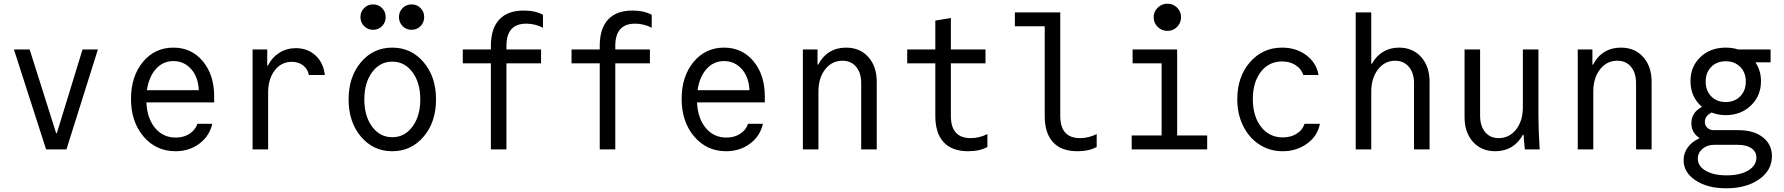

<svg xmlns="http://www.w3.org/2000/svg" viewBox="-20 -807 9634 1037"><path d="M229 0 55.2 -540H140.1L283.2 -87.9H287.1L425.8 -540H508.8L338.9 0Z M770.5 -253.9Q774.9 -167 817.9 -115.5Q860.8 -64 929.7 -64Q971.7 -64 1002.9 -84Q1034.2 -104 1046.4 -138.2H1126.5Q1111.3 -71.8 1056.6 -31Q1002 9.8 927.7 9.8Q822.8 9.8 755.1 -69.8Q687.5 -149.4 687.5 -272.9Q687.5 -394.5 751.7 -472.2Q815.9 -549.8 916.5 -549.8Q1014.2 -549.8 1075.4 -476.3Q1136.7 -402.8 1136.7 -286.1V-253.9ZM916.5 -477.1Q860.4 -477.1 822.3 -434.8Q784.2 -392.6 773.4 -319.8H1053.7Q1050.8 -390.6 1012.5 -433.8Q974.1 -477.1 916.5 -477.1Z M1428.2 0H1344.2V-540H1423.3V-453.1H1427.2Q1449.7 -497.6 1489 -522.2Q1528.3 -546.9 1578.1 -546.9Q1641.6 -546.9 1684.3 -507.3Q1727.1 -467.8 1734.4 -401.9H1648.4Q1642.1 -434.6 1616.7 -453.9Q1591.3 -473.1 1556.2 -473.1Q1499.5 -473.1 1463.9 -427Q1428.2 -380.9 1428.2 -307.1Z M2268.1 -69.1Q2201.2 9.8 2098.6 9.8Q1996.1 9.8 1929.4 -69.1Q1862.8 -147.9 1862.8 -270Q1862.8 -392.1 1929.4 -470.9Q1996.1 -549.8 2098.6 -549.8Q2201.2 -549.8 2268.1 -470.9Q2335 -392.1 2335 -270Q2335 -147.9 2268.1 -69.1ZM2098.6 -65.9Q2165.5 -65.9 2207.8 -123Q2250 -180.2 2250 -270Q2250 -359.9 2207.8 -417Q2165.5 -474.1 2098.6 -474.1Q2032.2 -474.1 1990 -417.2Q1947.8 -360.4 1947.8 -270Q1947.8 -179.7 1990 -122.8Q2032.2 -65.9 2098.6 -65.9ZM1994.6 -783.2Q2023.9 -783.2 2043.5 -763.4Q2063 -743.7 2063 -714.8Q2063 -686 2043.5 -666Q2023.9 -646 1994.6 -646Q1966.3 -646 1946.5 -666Q1926.8 -686 1926.8 -714.8Q1926.8 -743.7 1946.5 -763.4Q1966.3 -783.2 1994.6 -783.2ZM2202.6 -783.2Q2231.9 -783.2 2251.5 -763.4Q2271 -743.7 2271 -714.8Q2271 -686 2251.5 -666Q2231.9 -646 2202.6 -646Q2174.3 -646 2154.5 -666Q2134.8 -686 2134.8 -714.8Q2134.8 -743.7 2154.5 -763.4Q2174.3 -783.2 2202.6 -783.2Z M2631.3 0V-464.8H2479.5V-540H2631.3V-559.1Q2631.3 -652.8 2676.5 -701.4Q2721.7 -750 2808.6 -750Q2870.6 -750 2912.6 -727.1V-657.2Q2869.1 -679.2 2822.3 -679.2Q2715.3 -679.2 2715.3 -559.1V-540H2902.3V-464.8H2715.3V0Z M3219.2 0V-464.8H3066.9V-540H3219.2V-559.1Q3219.2 -652.8 3264.2 -701.4Q3309.1 -750 3396 -750Q3458 -750 3500 -727.1V-657.2Q3456.5 -679.2 3410.2 -679.2Q3303.2 -679.2 3303.2 -559.1V-540H3490.2V-464.8H3303.2V0Z M3744.6 -253.9Q3749 -167 3792 -115.5Q3835 -64 3903.8 -64Q3945.8 -64 3977.1 -84Q4008.3 -104 4020.5 -138.2H4100.6Q4085.4 -71.8 4030.8 -31Q3976.1 9.8 3901.9 9.8Q3796.9 9.8 3729.2 -69.8Q3661.6 -149.4 3661.6 -272.9Q3661.6 -394.5 3725.8 -472.2Q3790 -549.8 3890.6 -549.8Q3988.3 -549.8 4049.6 -476.3Q4110.8 -402.8 4110.8 -286.1V-253.9ZM3890.6 -477.1Q3834.5 -477.1 3796.4 -434.8Q3758.3 -392.6 3747.6 -319.8H4027.8Q4024.9 -390.6 3986.6 -433.8Q3948.2 -477.1 3890.6 -477.1Z M4316.4 0V-540H4395.5V-458H4399.4Q4421.4 -502 4460 -525.9Q4498.5 -549.8 4549.3 -549.8Q4624.5 -549.8 4669.9 -499Q4715.3 -448.2 4715.3 -365.2V0H4631.3V-357.9Q4631.3 -413.6 4604 -446.3Q4576.7 -479 4530.3 -479Q4473.1 -479 4436.8 -432.4Q4400.4 -385.7 4400.4 -312V0Z M5115.7 -181.2Q5115.7 -61 5222.7 -61Q5269.5 -61 5313 -83V-13.2Q5271 9.8 5209 9.8Q5122.1 9.8 5076.9 -38.8Q5031.7 -87.4 5031.7 -181.2V-464.8H4879.9V-540H5031.7V-695.8L5115.7 -710V-540H5302.7V-464.8H5115.7Z M5706.5 -181.2Q5706.5 -61 5813.5 -61Q5859.9 -61 5903.3 -83V-13.2Q5861.3 9.8 5799.3 9.8Q5712.4 9.8 5667.5 -38.8Q5622.6 -87.4 5622.6 -181.2V-665H5461.4V-740.2H5706.5Z M6092.3 0V-75.2H6253.9V-464.8H6097.2V-540H6337.9V-75.2H6500V0ZM6210.9 -713.9Q6210.9 -744.1 6232.9 -765.6Q6254.9 -787.1 6285.2 -787.1Q6315.9 -787.1 6337.4 -765.9Q6358.9 -744.6 6358.9 -713.9Q6358.9 -683.1 6337.4 -661.6Q6315.9 -640.1 6285.2 -640.1Q6254.9 -640.1 6232.9 -661.6Q6210.9 -683.1 6210.9 -713.9Z M7025.9 -138.2H7108.9Q7096.2 -72.8 7039.8 -31.5Q6983.4 9.8 6907.7 9.8Q6837.9 9.8 6781.7 -26.6Q6725.6 -63 6694.1 -127.2Q6662.6 -191.4 6662.6 -271Q6662.6 -392.6 6731.2 -471.2Q6799.8 -549.8 6904.8 -549.8Q6980.5 -549.8 7035.4 -508.8Q7090.3 -467.8 7101.6 -401.9H7019.5Q7008.3 -435.5 6977.5 -455.3Q6946.8 -475.1 6904.8 -475.1Q6833 -475.1 6789.8 -418.9Q6746.6 -362.8 6746.6 -272Q6746.6 -179.2 6791 -122.1Q6835.4 -64.9 6908.7 -64.9Q6951.7 -64.9 6983.4 -84.7Q7015.1 -104.5 7025.9 -138.2Z M7302.2 0V-740.2H7386.2V-462.9H7390.1Q7412.6 -504.4 7450.2 -527.1Q7487.8 -549.8 7536.1 -549.8Q7610.4 -549.8 7655.8 -499Q7701.2 -448.2 7701.2 -365.2V0H7617.2V-357.9Q7617.2 -413.1 7589.4 -446Q7561.5 -479 7515.1 -479Q7459 -479 7422.6 -431.9Q7386.2 -384.8 7386.2 -312V0Z M8289.1 -180.2Q8289.1 -110.4 8295.9 0H8215.8Q8210 -54.2 8209 -79.1H8205.1Q8182.6 -36.6 8144.3 -13.4Q8106 9.8 8056.2 9.8Q7981 9.8 7935.5 -41Q7890.1 -91.8 7890.1 -174.8V-540H7974.1V-182.1Q7974.1 -126.5 8001.2 -93.8Q8028.3 -61 8074.7 -61Q8131.8 -61 8168.5 -107.7Q8205.1 -154.3 8205.1 -228V-540H8289.1Z M8501.5 0V-540H8580.6V-458H8584.5Q8606.4 -502 8645 -525.9Q8683.6 -549.8 8734.4 -549.8Q8809.6 -549.8 8855 -499Q8900.4 -448.2 8900.4 -365.2V0H8816.4V-357.9Q8816.4 -413.6 8789.1 -446.3Q8761.7 -479 8715.3 -479Q8658.2 -479 8621.8 -432.4Q8585.4 -385.7 8585.4 -312V0Z M9110.4 -369.1Q9110.4 -447.8 9164.1 -498.8Q9217.8 -549.8 9300.3 -549.8Q9337.4 -549.8 9367.2 -540H9543V-470.2H9461.9V-469.2Q9491.2 -424.3 9491.2 -369.1Q9491.2 -289.6 9437 -237.3Q9382.8 -185.1 9300.3 -185.1Q9261.2 -185.1 9224.1 -199.2Q9188 -180.7 9188 -148.9Q9188 -129.4 9201.7 -116.7Q9215.3 -104 9235.4 -104H9370.1Q9451.7 -104 9501 -65.7Q9550.3 -27.3 9550.3 36.1Q9550.3 112.8 9481.2 161.4Q9412.1 210 9303.2 210Q9202.6 210 9137.9 167.2Q9073.2 124.5 9073.2 58.1Q9073.2 20 9095.9 -11.2Q9118.7 -42.5 9157.2 -59.1V-63Q9115.2 -90.8 9115.2 -141.1Q9115.2 -199.7 9172.4 -230Q9110.4 -282.7 9110.4 -369.1ZM9237.3 -24.9Q9200.7 -24.9 9175.3 -3.2Q9149.9 18.6 9149.9 49.8Q9149.9 90.3 9192.6 115.2Q9235.4 140.1 9305.2 140.1Q9377.9 140.1 9422.1 113.8Q9466.3 87.4 9466.3 43.9Q9466.3 11.7 9439.2 -6.6Q9412.1 -24.9 9364.3 -24.9ZM9300.3 -255.9Q9348.6 -255.9 9378.9 -286.6Q9409.2 -317.4 9409.2 -366.2Q9409.2 -415 9379.2 -445.6Q9349.1 -476.1 9300.3 -476.1Q9252.4 -476.1 9222.4 -445.6Q9192.4 -415 9192.4 -366.2Q9192.4 -317.4 9222.4 -286.6Q9252.4 -255.9 9300.3 -255.9Z"/></svg>

Font: CommitMono
Style: Regular
Weight: 400
Monospace: yes
Designer: Eigil Nikolajsen
Foundry: Eigil Nikolajsen
Version: Version 1.143